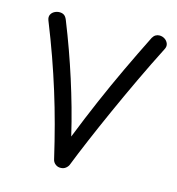

<svg xmlns="http://www.w3.org/2000/svg" viewBox="-117 -889 935 1012"><g transform="rotate(15 350.0 -383.5)"><path d="M42 -714Q36 -731 42 -743.5Q48 -756 61 -763Q74 -770 89 -770Q103 -770 113 -763.5Q123 -757 130 -740Q160 -665 186 -592.5Q212 -520 235 -448Q258 -376 278.5 -303Q299 -230 317 -153Q360 -262 404.5 -365Q449 -468 496 -567.5Q543 -667 592 -765Q599 -777 608.5 -782.5Q618 -788 629 -788Q645 -788 658 -779.5Q671 -771 676.5 -756.5Q682 -742 673 -725Q625 -631 577.5 -530.5Q530 -430 487 -334Q444 -238 408.5 -154.5Q373 -71 350 -12Q346 1 334 11Q322 21 306 21Q290 22 277 12Q264 2 261 -13Q239 -108 216 -194Q193 -280 167 -363.5Q141 -447 110.5 -533Q80 -619 42 -714Z"/></g></svg>

Font: Playpen Sans Arabic
Style: Regular
Weight: 400
Designer: Azza Alameddine, Laura Meseguer, Veronika Burian, José Scaglione
Foundry: TypeTogether
Version: Version 2.000